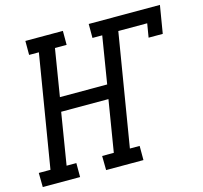

<svg xmlns="http://www.w3.org/2000/svg" viewBox="-123 -852 1022 969"><g transform="rotate(-15 388.0 -367.5)"><path d="M-16 0 -17 -74H44L141 -662H90V-735H286V-662H225L185 -416H432L472 -662H421V-735H793L769 -590H695L707 -662H556L459 -74H510V0H315L314 -74H375L419 -343H172L128 -73H179V0Z"/></g></svg>

Font: Iosevka Plex Etoile
Style: Italic
Weight: 400
Italic angle: -9°
Designer: Belleve Invis
Foundry: Belleve Invis
Version: Version 25.1.1; ttfautohint (v1.8.4)